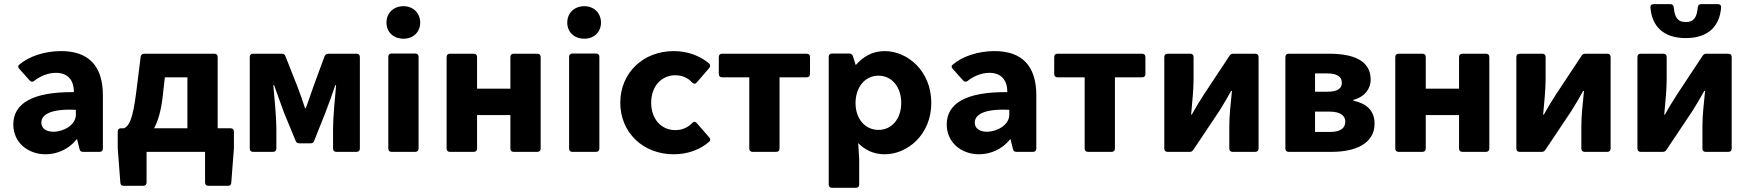

<svg xmlns="http://www.w3.org/2000/svg" viewBox="-20 -730 8409 923"><path d="M273.4 -484.4C194.3 -484.4 118.2 -459 71.3 -418C65.4 -413.1 66.4 -405.3 73.2 -398.4L123 -342.8C129.9 -335.9 137.7 -335 145.5 -341.8C171.9 -363.3 210.9 -379.9 249 -379.9C304.7 -379.9 335.9 -345.7 335 -287.1C132.8 -289.1 43.9 -230.5 43.9 -131.8C43.9 -44.9 114.3 11.7 199.2 11.7C252.9 11.7 310.5 -11.7 348.6 -60.5H350.6L362.3 -13.7C364.3 -3.9 370.1 0 378.9 0H459C468.8 0 474.6 -5.9 474.6 -15.6V-271.5C474.6 -414.1 405.3 -484.4 273.4 -484.4ZM237.3 -96.7C205.1 -96.7 178.7 -110.4 178.7 -140.6C178.7 -177.7 220.7 -208 344.7 -202.1V-178.7C344.7 -128.9 285.2 -96.7 237.3 -96.7Z M1026.4 -113.3V-456.1C1026.4 -465.8 1020.5 -471.7 1010.7 -471.7H672.9C663.1 -471.7 657.2 -465.8 656.2 -457L634.8 -286.1C618.2 -154.3 600.6 -125 576.2 -113.3H561.5C551.8 -113.3 545.9 -107.4 545.9 -97.7V-17.6L558.6 148.4C559.6 159.2 564.5 163.1 574.2 163.1H668.9C678.7 163.1 684.6 157.2 684.6 147.5V0H965.8V147.5C965.8 157.2 971.7 163.1 981.4 163.1H1076.2C1085.9 163.1 1090.8 159.2 1091.8 148.4L1104.5 -17.6V-97.7C1104.5 -107.4 1098.6 -113.3 1088.9 -113.3ZM760.7 -253.9 772.5 -358.4H880.9V-113.3H720.7C739.3 -147.5 752.9 -194.3 760.7 -253.9Z M1180.7 -456.1V-15.6C1180.7 -5.9 1186.5 0 1196.3 0H1293C1302.7 0 1308.6 -5.9 1308.6 -15.6V-113.3C1308.6 -165 1298.8 -267.6 1293.9 -320.3H1297.9C1311.5 -280.3 1332 -226.6 1345.7 -187.5L1401.4 -52.7C1404.3 -44.9 1410.2 -41 1418.9 -41H1472.7C1481.4 -41 1487.3 -43.9 1490.2 -52.7L1543.9 -187.5C1558.6 -226.6 1578.1 -278.3 1591.8 -320.3H1595.7C1590.8 -267.6 1581.1 -165 1581.1 -113.3V-15.6C1581.1 -5.9 1586.9 0 1596.7 0H1694.3C1704.1 0 1710 -5.9 1710 -15.6V-456.1C1710 -465.8 1704.1 -471.7 1694.3 -471.7H1558.6C1549.8 -471.7 1543 -466.8 1540 -459L1487.3 -315.4C1474.6 -277.3 1461.9 -244.1 1450.2 -210H1446.3C1435.5 -244.1 1423.8 -277.3 1409.2 -315.4L1352.5 -459C1349.6 -467.8 1343.8 -471.7 1335 -471.7H1196.3C1186.5 -471.7 1180.7 -465.8 1180.7 -456.1Z M1919.9 -543.9C1966.8 -543.9 2000 -576.2 2000 -621.1C2000 -667 1966.8 -700.2 1919.9 -700.2C1871.1 -700.2 1837.9 -667 1837.9 -621.1C1837.9 -576.2 1871.1 -543.9 1919.9 -543.9ZM1846.7 -457V-15.6C1846.7 -5.9 1852.5 0 1862.3 0H1976.6C1986.3 0 1992.2 -5.9 1992.2 -15.6V-457C1992.2 -466.8 1986.3 -472.7 1976.6 -472.7H1862.3C1852.5 -472.7 1846.7 -466.8 1846.7 -457Z M2127 -456.1V-15.6C2127 -5.9 2132.8 0 2142.6 0H2257.8C2267.6 0 2273.4 -5.9 2273.4 -15.6V-176.8H2433.6V-15.6C2433.6 -5.9 2439.5 0 2449.2 0H2563.5C2573.2 0 2579.1 -5.9 2579.1 -15.6V-456.1C2579.1 -465.8 2573.2 -471.7 2563.5 -471.7H2449.2C2439.5 -471.7 2433.6 -465.8 2433.6 -456.1V-303.7H2273.4V-456.1C2273.4 -465.8 2267.6 -471.7 2257.8 -471.7H2142.6C2132.8 -471.7 2127 -465.8 2127 -456.1Z M2789.1 -543.9C2835.9 -543.9 2869.1 -576.2 2869.1 -621.1C2869.1 -667 2835.9 -700.2 2789.1 -700.2C2740.2 -700.2 2707 -667 2707 -621.1C2707 -576.2 2740.2 -543.9 2789.1 -543.9ZM2715.8 -457V-15.6C2715.8 -5.9 2721.7 0 2731.4 0H2845.7C2855.5 0 2861.3 -5.9 2861.3 -15.6V-457C2861.3 -466.8 2855.5 -472.7 2845.7 -472.7H2731.4C2721.7 -472.7 2715.8 -466.8 2715.8 -457Z M3218.8 11.7C3286.1 11.7 3345.7 -10.7 3389.6 -48.8C3396.5 -54.7 3395.5 -62.5 3389.6 -69.3L3329.1 -138.7C3322.3 -146.5 3314.5 -146.5 3306.6 -137.7C3287.1 -117.2 3258.8 -104.5 3226.6 -104.5C3159.2 -104.5 3110.4 -157.2 3110.4 -236.3C3110.4 -314.5 3159.2 -368.2 3226.6 -368.2C3259.8 -368.2 3287.1 -355.5 3306.6 -334C3314.5 -326.2 3322.3 -325.2 3329.1 -333L3389.6 -403.3C3395.5 -410.2 3395.5 -418.9 3387.7 -425.8C3344.7 -461.9 3285.2 -484.4 3218.8 -484.4C3071.3 -484.4 2961.9 -378.9 2961.9 -236.3C2961.9 -92.8 3071.3 11.7 3218.8 11.7Z M3582 -358.4V-15.6C3582 -5.9 3587.9 0 3597.7 0H3711.9C3721.7 0 3727.5 -5.9 3727.5 -15.6V-358.4H3858.4C3868.2 -358.4 3874 -364.3 3874 -374V-456.1C3874 -465.8 3868.2 -471.7 3858.4 -471.7H3451.2C3441.4 -471.7 3435.5 -465.8 3435.5 -456.1V-374C3435.5 -364.3 3441.4 -358.4 3451.2 -358.4Z M4233.4 -484.4C4171.9 -484.4 4127.9 -456.1 4093.8 -417L4080.1 -460C4077.1 -468.8 4071.3 -472.7 4062.5 -472.7H3979.5C3969.7 -472.7 3963.9 -466.8 3963.9 -457V157.2C3963.9 167 3969.7 172.9 3979.5 172.9H4094.7C4104.5 172.9 4110.4 167 4110.4 157.2V34.2L4105.5 -42C4137.7 -9.8 4178.7 11.7 4233.4 11.7C4340.8 11.7 4457 -81.1 4457 -235.4C4457 -390.6 4340.8 -484.4 4233.4 -484.4ZM4203.1 -105.5C4138.7 -105.5 4092.8 -159.2 4092.8 -234.4C4092.8 -311.5 4138.7 -366.2 4203.1 -366.2C4267.6 -366.2 4312.5 -311.5 4312.5 -235.4C4312.5 -159.2 4267.6 -105.5 4203.1 -105.5Z M4760.7 -484.4C4681.6 -484.4 4605.5 -459 4558.6 -418C4552.7 -413.1 4553.7 -405.3 4560.5 -398.4L4610.4 -342.8C4617.2 -335.9 4625 -335 4632.8 -341.8C4659.2 -363.3 4698.2 -379.9 4736.3 -379.9C4792 -379.9 4823.2 -345.7 4822.3 -287.1C4620.1 -289.1 4531.2 -230.5 4531.2 -131.8C4531.2 -44.9 4601.6 11.7 4686.5 11.7C4740.2 11.7 4797.9 -11.7 4835.9 -60.5H4837.9L4849.6 -13.7C4851.6 -3.9 4857.4 0 4866.2 0H4946.3C4956.1 0 4961.9 -5.9 4961.9 -15.6V-271.5C4961.9 -414.1 4892.6 -484.4 4760.7 -484.4ZM4724.6 -96.7C4692.4 -96.7 4666 -110.4 4666 -140.6C4666 -177.7 4708 -208 4832 -202.1V-178.7C4832 -128.9 4772.5 -96.7 4724.6 -96.7Z M5194.3 -358.4V-15.6C5194.3 -5.9 5200.2 0 5210 0H5324.2C5334 0 5339.8 -5.9 5339.8 -15.6V-358.4H5470.7C5480.5 -358.4 5486.3 -364.3 5486.3 -374V-456.1C5486.3 -465.8 5480.5 -471.7 5470.7 -471.7H5063.5C5053.7 -471.7 5047.9 -465.8 5047.9 -456.1V-374C5047.9 -364.3 5053.7 -358.4 5063.5 -358.4Z M5577.1 -456.1V-15.6C5577.1 -5.9 5583 0 5592.8 0H5698.2C5706.1 0 5711.9 -2 5716.8 -9.8L5840.8 -195.3C5857.4 -220.7 5882.8 -264.6 5898.4 -293H5902.3C5896.5 -234.4 5889.6 -173.8 5889.6 -125V-15.6C5889.6 -5.9 5895.5 0 5905.3 0H6014.6C6024.4 0 6030.3 -5.9 6030.3 -15.6V-456.1C6030.3 -465.8 6024.4 -471.7 6014.6 -471.7H5909.2C5901.4 -471.7 5895.5 -469.7 5890.6 -461.9L5768.6 -277.3C5751 -251 5724.6 -207 5709 -178.7H5706.1C5710.9 -236.3 5717.8 -298.8 5717.8 -346.7V-456.1C5717.8 -465.8 5711.9 -471.7 5702.1 -471.7H5592.8C5583 -471.7 5577.1 -465.8 5577.1 -456.1Z M6159.2 -456.1V-15.6C6159.2 -5.9 6165 0 6174.8 0H6381.8C6495.1 0 6587.9 -39.1 6587.9 -135.7C6587.9 -200.2 6547.9 -232.4 6486.3 -246.1V-250C6544.9 -265.6 6569.3 -307.6 6569.3 -346.7C6569.3 -442.4 6480.5 -471.7 6370.1 -471.7H6174.8C6165 -471.7 6159.2 -465.8 6159.2 -456.1ZM6361.3 -289.1H6301.8V-377H6361.3C6410.2 -377 6430.7 -359.4 6430.7 -332C6430.7 -304.7 6410.2 -289.1 6361.3 -289.1ZM6374 -95.7H6301.8V-193.4H6372.1C6424.8 -193.4 6447.3 -172.9 6447.3 -145.5C6447.3 -116.2 6426.8 -95.7 6374 -95.7Z M6687.5 -456.1V-15.6C6687.5 -5.9 6693.4 0 6703.1 0H6818.4C6828.1 0 6834 -5.9 6834 -15.6V-176.8H6994.1V-15.6C6994.1 -5.9 7000 0 7009.8 0H7124C7133.8 0 7139.6 -5.9 7139.6 -15.6V-456.1C7139.6 -465.8 7133.8 -471.7 7124 -471.7H7009.8C7000 -471.7 6994.1 -465.8 6994.1 -456.1V-303.7H6834V-456.1C6834 -465.8 6828.1 -471.7 6818.4 -471.7H6703.1C6693.4 -471.7 6687.5 -465.8 6687.5 -456.1Z M7269.5 -456.1V-15.6C7269.5 -5.9 7275.4 0 7285.2 0H7390.6C7398.4 0 7404.3 -2 7409.2 -9.8L7533.2 -195.3C7549.8 -220.7 7575.2 -264.6 7590.8 -293H7594.7C7588.9 -234.4 7582 -173.8 7582 -125V-15.6C7582 -5.9 7587.9 0 7597.7 0H7707C7716.8 0 7722.7 -5.9 7722.7 -15.6V-456.1C7722.7 -465.8 7716.8 -471.7 7707 -471.7H7601.6C7593.8 -471.7 7587.9 -469.7 7583 -461.9L7460.9 -277.3C7443.4 -251 7417 -207 7401.4 -178.7H7398.4C7403.3 -236.3 7410.2 -298.8 7410.2 -346.7V-456.1C7410.2 -465.8 7404.3 -471.7 7394.5 -471.7H7285.2C7275.4 -471.7 7269.5 -465.8 7269.5 -456.1Z M7914.1 -694.3C7920.9 -604.5 7975.6 -546.9 8084 -546.9C8192.4 -546.9 8247.1 -604.5 8253.9 -694.3C8254.9 -704.1 8249 -710 8239.3 -710H8158.2C8148.4 -710 8142.6 -705.1 8141.6 -694.3C8137.7 -648.4 8124 -624 8084 -624C8043.9 -624 8030.3 -648.4 8026.4 -694.3C8025.4 -705.1 8019.5 -710 8009.8 -710H7928.7C7918.9 -710 7913.1 -704.1 7914.1 -694.3ZM7851.6 -456.1V-15.6C7851.6 -5.9 7857.4 0 7867.2 0H7972.7C7980.5 0 7986.3 -2 7991.2 -9.8L8115.2 -195.3C8131.8 -220.7 8157.2 -264.6 8172.9 -293H8176.8C8170.9 -234.4 8164.1 -173.8 8164.1 -125V-15.6C8164.1 -5.9 8169.9 0 8179.7 0H8289.1C8298.8 0 8304.7 -5.9 8304.7 -15.6V-456.1C8304.7 -465.8 8298.8 -471.7 8289.1 -471.7H8183.6C8175.8 -471.7 8169.9 -469.7 8165 -461.9L8043 -277.3C8025.4 -251 7999 -207 7983.4 -178.7H7980.5C7985.4 -236.3 7992.2 -298.8 7992.2 -346.7V-456.1C7992.2 -465.8 7986.3 -471.7 7976.6 -471.7H7867.2C7857.4 -471.7 7851.6 -465.8 7851.6 -456.1Z"/></svg>

Font: Ed Sans Neue
Style: Bold
Weight: 700
Designer: Stephen Hutchings
Version: Version 1.004;PS 001.004;hotconv 1.0.88;makeotf.lib2.5.64775